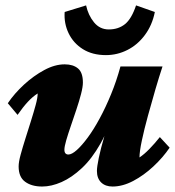

<svg xmlns="http://www.w3.org/2000/svg" viewBox="-20 -681 646 709"><path d="M218.8 -443.4Q250 -443.4 268.1 -428.2Q286.1 -413.1 286.1 -376Q286.1 -360.4 279.3 -334Q272.5 -307.6 262.2 -276.9Q252 -246.1 241.7 -216.3Q231.4 -186.5 224.6 -163.1Q217.8 -139.6 217.8 -127.9Q217.8 -119.1 221.7 -114.7Q225.6 -110.4 232.4 -110.4Q245.1 -110.4 263.7 -127Q282.2 -143.6 304.2 -173.3Q326.2 -203.1 348.1 -243.7Q370.1 -284.2 390.1 -333Q410.2 -381.8 424.8 -435.5H580.1Q568.4 -400.4 554.2 -352.1Q540 -303.7 526.4 -253.9Q512.7 -204.1 503.9 -162.6Q495.1 -121.1 495.1 -99.6Q512.7 -111.3 531.7 -130.9Q550.8 -150.4 570.3 -174.8L606.4 -135.7Q582 -99.6 546.4 -66.4Q510.7 -33.2 471.7 -12.7Q432.6 7.8 395.5 7.8Q369.1 7.8 353.5 -7.3Q337.9 -22.5 337.9 -49.8Q337.9 -64.5 344.7 -97.7Q351.6 -130.9 365.7 -179.2Q379.9 -227.5 401.4 -286.1H406.2Q382.8 -207 351.1 -150.9Q319.3 -94.7 282.2 -60.1Q245.1 -25.4 207.5 -8.8Q169.9 7.8 135.7 7.8Q96.7 7.8 72.8 -9.8Q48.8 -27.3 48.8 -66.4Q48.8 -83 56.2 -109.9Q63.5 -136.7 73.7 -168.9Q84 -201.2 94.2 -233.9Q104.5 -266.6 111.8 -293.5Q119.1 -320.3 119.1 -335.9Q100.6 -324.2 82.5 -304.7Q64.5 -285.2 44.9 -256.8L8.8 -299.8Q33.2 -335.9 68.8 -368.7Q104.5 -401.4 143.6 -422.4Q182.6 -443.4 218.8 -443.4ZM482.4 -661.1 551.8 -636.7Q542 -587.9 515.1 -551.8Q488.3 -515.6 450.7 -496.6Q413.1 -477.5 371.1 -477.5Q321.3 -477.5 286.1 -499.5Q251 -521.5 233.4 -558.1Q215.8 -594.7 218.8 -636.7L297.9 -661.1Q305.7 -625 327.1 -598.6Q348.6 -572.3 381.8 -572.3Q417 -572.3 441.4 -591.8Q465.8 -611.3 482.4 -661.1Z"/></svg>

Font: Crimson Pro Black
Style: Italic
Weight: 900
Italic angle: -12°
Designer: Jacques Le Bailly
Foundry: Baron von Fonthausen
Version: Version 1.003